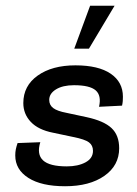

<svg xmlns="http://www.w3.org/2000/svg" viewBox="-20 -636 476 667"><path d="M206 11Q124 11 78.5 -18Q33 -47 33 -96Q33 -108 35 -117.5Q37 -127 41 -139L120 -142Q107 -100 129.5 -79Q152 -58 212 -58Q251 -58 277 -72Q303 -86 303 -112Q303 -131 289 -141.5Q275 -152 235 -160L164 -175Q113 -185 87 -212.5Q61 -240 61 -278Q61 -338 111 -373.5Q161 -409 242 -409Q322 -409 364.5 -380Q407 -351 407 -300Q407 -292 406.5 -285Q406 -278 404 -269L324 -265Q333 -304 312.5 -322Q292 -340 237 -340Q198 -340 174.5 -325.5Q151 -311 151 -289Q151 -271 165 -260.5Q179 -250 211 -244L281 -229Q341 -216 367.5 -191Q394 -166 394 -121Q394 -61 342.5 -25Q291 11 206 11ZM238 -467 293 -616H378L289 -467Z"/></svg>

Font: Rokkitt SemiBold Medium
Style: Italic
Weight: 500
Italic angle: -9°
Version: Version 3.103